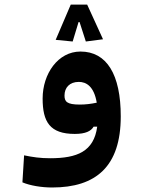

<svg xmlns="http://www.w3.org/2000/svg" viewBox="-20 -581 626 840"><path d="M208 239.3C400.4 239.3 508.3 147 508.3 -71.8C508.3 -254.9 447.3 -355.5 332 -355.5C233.9 -355.5 166.5 -258.3 166.5 -149.9C166.5 -47.9 198.2 4.9 307.1 4.9C354 4.9 378.4 -7.3 389.6 -26.9H405.3C390.6 82 317.4 111.3 199.2 111.3C155.3 111.3 123.5 106.4 85.4 98.6L78.1 216.8C111.8 231 161.6 239.3 208 239.3ZM361.3 -561H289.6L223.6 -406.7L297.9 -399.4L323.7 -484.4H328.1L355.5 -399.4L430.7 -409.2ZM403.3 -131.8C377.9 -126.5 355.5 -123.5 328.6 -123.5C272.5 -123.5 262.2 -136.7 262.2 -163.1C262.2 -197.8 284.7 -222.7 324.7 -222.7C357.4 -222.7 391.1 -203.6 403.3 -131.8Z"/></svg>

Font: Cascadia Code
Style: Bold
Weight: 700
Monospace: yes
Designer: Aaron Bell
Foundry: Saja Typeworks
Version: Version 2404.023